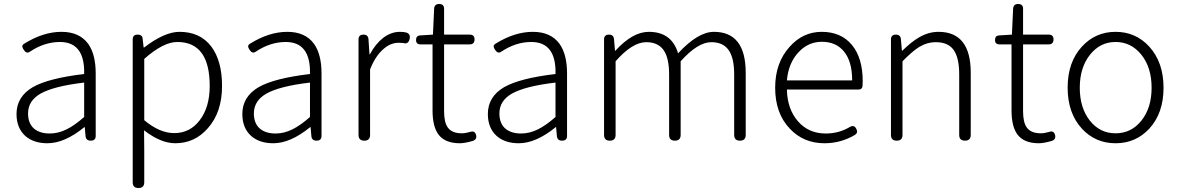

<svg xmlns="http://www.w3.org/2000/svg" viewBox="-20 -707 5924 965"><path d="M218 13Q150 13 108 -23Q63 -63 63 -134Q63 -221 145 -269Q224 -314 403 -335Q407 -496 281 -496Q203 -496 130 -447Q113 -435 99 -457Q92 -468 92 -474Q92 -481 101 -487Q197 -547 289 -547Q379 -547 423 -487Q461 -434 461 -338V-169V-24Q461 0 436 0Q412 0 410 -23L406 -68H404Q305 13 218 13ZM230 -36Q273 -36 315 -57Q354 -76 403 -119V-205V-292Q250 -274 183 -236Q121 -200 121 -137Q121 -85 153 -59Q182 -36 230 -36Z M676 238Q647 238 647 209V-147V-509Q647 -533 672 -533Q696 -533 697 -511L702 -468H704Q807 -547 882 -547Q986 -547 1042 -473Q1096 -401 1096 -275Q1096 -143 1025 -63Q959 13 861 13Q788 13 704 -52L705 46V209Q705 238 676 238ZM856 -38Q935 -38 984.5 -103.5Q1034 -169 1034 -275Q1034 -496 871 -496Q801 -496 705 -411V-257V-103Q782 -38 856 -38Z M1353 13Q1285 13 1243 -23Q1198 -63 1198 -134Q1198 -221 1280 -269Q1359 -314 1538 -335Q1542 -496 1416 -496Q1338 -496 1265 -447Q1248 -435 1234 -457Q1227 -468 1227 -474Q1227 -481 1236 -487Q1332 -547 1424 -547Q1514 -547 1558 -487Q1596 -434 1596 -338V-169V-24Q1596 0 1571 0Q1547 0 1545 -23L1541 -68H1539Q1440 13 1353 13ZM1365 -36Q1408 -36 1450 -57Q1489 -76 1538 -119V-205V-292Q1385 -274 1318 -236Q1256 -200 1256 -137Q1256 -85 1288 -59Q1317 -36 1365 -36Z M1811 0Q1782 0 1782 -29V-266V-509Q1782 -533 1807 -533Q1830 -533 1832 -510L1837 -434H1839Q1867 -486 1905 -516Q1945 -547 1990 -547Q2011 -547 2024 -543Q2044 -535 2039 -512Q2032 -482 2006 -491Q1999 -492 1983 -492Q1944 -492 1909 -462Q1867 -427 1840 -358V-29Q1840 0 1811 0Z M2291 13Q2216 13 2183 -32Q2154 -72 2154 -152V-484H2093Q2071 -484 2071 -506Q2071 -528 2092 -529L2156 -533L2162 -664Q2164 -687 2187 -687Q2212 -687 2212 -663V-533H2341Q2365 -533 2365 -509Q2365 -484 2341 -484H2288H2212V-148Q2212 -93 2230 -67Q2251 -37 2301 -37Q2319 -37 2343 -44Q2366 -52 2372.5 -29.5Q2379 -7 2357 1Q2316 13 2291 13Z M2587 13Q2519 13 2477 -23Q2432 -63 2432 -134Q2432 -221 2514 -269Q2593 -314 2772 -335Q2776 -496 2650 -496Q2572 -496 2499 -447Q2482 -435 2468 -457Q2461 -468 2461 -474Q2461 -481 2470 -487Q2566 -547 2658 -547Q2748 -547 2792 -487Q2830 -434 2830 -338V-169V-24Q2830 0 2805 0Q2781 0 2779 -23L2775 -68H2773Q2674 13 2587 13ZM2599 -36Q2642 -36 2684 -57Q2723 -76 2772 -119V-205V-292Q2619 -274 2552 -236Q2490 -200 2490 -137Q2490 -85 2522 -59Q2551 -36 2599 -36Z M3045 0Q3016 0 3016 -29V-266V-509Q3016 -533 3041 -533Q3064 -533 3066 -510L3071 -452H3073Q3159 -547 3241 -547Q3356 -547 3388 -439Q3488 -547 3568 -547Q3728 -547 3728 -341V-29Q3728 0 3699 0Q3670 0 3670 -29V-333Q3670 -416 3642 -455.5Q3614 -495 3555 -495Q3487 -495 3401 -399V-29Q3401 0 3372 0Q3343 0 3343 -29V-333Q3343 -416 3315 -455.5Q3287 -495 3228 -495Q3158 -495 3074 -399V-29Q3074 0 3045 0Z M4124 13Q4018 13 3949 -61Q3876 -138 3876 -266Q3876 -391 3948 -471Q4015 -547 4110 -547Q4207 -547 4261.5 -481.5Q4316 -416 4316 -299Q4316 -282 4315 -274Q4313 -257 4295 -257H4124H3935Q3937 -159 3990.5 -97.5Q4044 -36 4130 -36Q4196 -36 4250 -68Q4273 -82 4284 -59Q4294 -40 4277 -29Q4206 13 4124 13ZM3935 -303H4099H4263Q4263 -398 4222 -448Q4182 -497 4111 -497Q4043 -497 3995 -446Q3943 -392 3935 -303Z M4487 0Q4458 0 4458 -29V-266V-509Q4458 -533 4483 -533Q4506 -533 4508 -510L4513 -452H4515Q4562 -498 4599 -519Q4647 -547 4697 -547Q4859 -547 4859 -341V-29Q4859 0 4830 0Q4801 0 4801 -29V-333Q4801 -417 4773 -456Q4745 -495 4684 -495Q4640 -495 4600 -471Q4566 -450 4516 -399V-29Q4516 0 4487 0Z M5201 13Q5126 13 5093 -32Q5064 -72 5064 -152V-484H5003Q4981 -484 4981 -506Q4981 -528 5002 -529L5066 -533L5072 -664Q5074 -687 5097 -687Q5122 -687 5122 -663V-533H5251Q5275 -533 5275 -509Q5275 -484 5251 -484H5198H5122V-148Q5122 -93 5140 -67Q5161 -37 5211 -37Q5229 -37 5253 -44Q5276 -52 5282.5 -29.5Q5289 -7 5267 1Q5226 13 5201 13Z M5587 13Q5486 13 5418 -60Q5346 -138 5346 -266.5Q5346 -395 5418 -473Q5486 -547 5587 -547Q5688 -547 5756 -473Q5828 -394 5828 -266Q5828 -138 5756 -60Q5688 13 5587 13ZM5587 -37Q5666 -37 5717 -101Q5768 -165 5768 -266Q5768 -368 5716.5 -432Q5665 -496 5587 -496Q5509 -496 5458 -431.5Q5407 -367 5407 -266Q5407 -165 5457.5 -101Q5508 -37 5587 -37Z"/></svg>

Font: GenSenRounded TW L
Style: Regular
Weight: 300
Version: Version 1.501;PS 1;hotconv 16.6.51;makeotf.lib2.5.65220